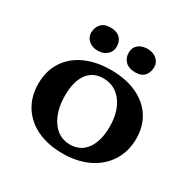

<svg xmlns="http://www.w3.org/2000/svg" viewBox="-158 -859 1025 1025"><g transform="rotate(30 355.0 -346.5)"><path d="M55 -250Q55 -329 92.5 -387Q130 -445 198 -476Q266 -507 357 -507Q446 -507 513.5 -476.5Q581 -446 618 -389.5Q655 -333 655 -256Q655 -178 617.5 -118Q580 -58 511.5 -24.5Q443 9 351 9Q262 9 195 -23Q128 -55 91.5 -113.5Q55 -172 55 -250ZM500 -240Q500 -335 456.5 -391.5Q413 -448 343 -448Q279 -448 244.5 -400.5Q210 -353 210 -267Q210 -172 251.5 -112Q293 -52 363 -52Q428 -52 464 -102.5Q500 -153 500 -240ZM163 -627Q163 -659 182.5 -680.5Q202 -702 240 -702Q279 -702 299 -682Q319 -662 319 -629Q319 -599 297 -579.5Q275 -560 242 -560Q207 -560 185 -579Q163 -598 163 -627ZM390 -635Q390 -666 411.5 -684Q433 -702 468 -702Q502 -702 524.5 -683Q547 -664 547 -635Q547 -603 529 -581.5Q511 -560 472 -560Q433 -560 411.5 -580.5Q390 -601 390 -635Z"/></g></svg>

Font: Vollkorn SC
Style: Bold
Weight: 700
Designer: Friedrich Althausen
Foundry: Friedrich Althausen
Version: Version 4.015